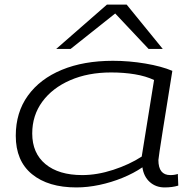

<svg xmlns="http://www.w3.org/2000/svg" viewBox="-20 -810 851 840"><path d="M700 10Q662 10 635.5 -13.5Q609 -37 603 -78Q565 -52 516 -32Q467 -12 415 -1Q363 10 314 10Q191 10 120 -48Q49 -106 49 -216Q49 -318 102 -391.5Q155 -465 250.5 -504.5Q346 -544 474 -544Q545 -544 616 -532Q687 -520 734 -500Q723 -431 712 -362.5Q701 -294 692 -238Q683 -182 678 -147.5Q673 -113 673 -110Q673 -44 725 -44Q744 -44 758 -49L760 2Q734 10 700 10ZM600 -125 654 -460Q618 -477 570 -485Q522 -493 466 -493Q365 -493 287 -459Q209 -425 165 -365Q121 -305 121 -226Q121 -140 179 -92Q237 -44 340 -44Q405 -44 475.5 -67Q546 -90 600 -125ZM226 -596 448 -790H534L692 -596H630L484 -751L289 -596Z"/></svg>

Font: Georama ExtraExtended Light
Style: Italic
Weight: 300
Width: 8
Italic angle: -9°
Designer: Jean-Baptiste Levee
Foundry: Production Type
Version: Version 1.000